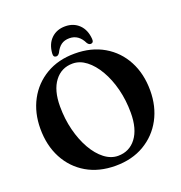

<svg xmlns="http://www.w3.org/2000/svg" viewBox="-158 -1031 1114 1184"><g transform="rotate(-20 399.0 -438.5)"><path d="M397 -718Q506.5 -718 587.8 -670.5Q669 -623 713.5 -539Q758 -455 758 -345.5Q758 -240.5 713.8 -158.2Q669.5 -76 589 -28.5Q508.5 19 400 19Q291 19 210.2 -28.5Q129.5 -76 85 -160Q40.5 -244 40.5 -354Q40.5 -458.5 84.5 -540.8Q128.5 -623 208.8 -670.5Q289 -718 397 -718ZM598.5 -256.5Q598.5 -339.5 579.8 -413Q561 -486.5 528 -543.2Q495 -600 453 -632.2Q411 -664.5 364 -664.5Q290 -664.5 245.8 -606Q201.5 -547.5 201.5 -442.5Q201.5 -359.5 220.2 -285.8Q239 -212 271.5 -155.2Q304 -98.5 346.2 -66Q388.5 -33.5 435 -33.5Q509.5 -33.5 554 -92.2Q598.5 -151 598.5 -256.5ZM399 -818Q366.5 -818 345 -802.5Q323.5 -787 308 -754.5Q298 -740 286.5 -740Q266 -740 268 -766Q272.5 -827 308.2 -861.5Q344 -896 399 -896Q454 -896 489.8 -861.5Q525.5 -827 530 -766Q532 -740 511 -740Q499.5 -740 490 -754.5Q459.5 -818 399 -818Z"/></g></svg>

Font: Fraunces 9pt S000 SemiBold
Style: Regular
Weight: 600
Version: Version 1.000; ttfautohint (v1.8.3)